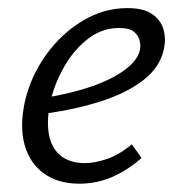

<svg xmlns="http://www.w3.org/2000/svg" viewBox="-20 -443 436 472"><path d="M175.1 8.6Q123 8.6 88 -16.5Q53.1 -41.6 40.5 -86.9Q28 -132.2 41 -192.5Q55 -254.5 92.4 -307Q129.9 -359.5 182.2 -391.3Q234.5 -423.1 293.2 -423.1Q332.9 -423.1 354.1 -408.3Q375.3 -393.6 381.9 -370.7Q388.4 -347.8 382.9 -322.4Q373.8 -278.5 333.3 -246.7Q292.8 -215 229.7 -194.5Q166.6 -174 88.5 -163.4L90.6 -202.7Q157.3 -213.6 207.5 -231.3Q257.6 -249 287.8 -272Q318.1 -294.9 323.8 -319.3Q326.1 -329 323.7 -341.8Q321.3 -354.6 310 -364.4Q298.7 -374.2 272.2 -374.2Q231.6 -374.2 197.7 -348.6Q163.7 -322.9 139.8 -282.4Q115.9 -241.9 104.7 -196.8Q94.3 -150.6 99.7 -115.8Q105.1 -81 127.7 -61.5Q150.4 -42 188.7 -42Q213.8 -42 244.2 -52.7Q274.6 -63.4 304 -88.3L328 -54.8Q305.4 -34.5 279.9 -20Q254.5 -5.5 228.5 1.6Q202.5 8.6 175.1 8.6Z"/></svg>

Font: Ysabeau
Style: Bold Italic
Weight: 700
Italic angle: -12°
Designer: Christian Thalmann (Catharsis Fonts)
Version: Version 2.002